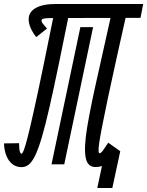

<svg xmlns="http://www.w3.org/2000/svg" viewBox="-40 -820 734 958"><path d="M445.5 118 470.5 0 560 -65.5 520.5 118ZM67 14Q41 14 21.5 -1.5Q2 -17 -8.5 -43.8Q-19 -70.5 -20 -104.5L55 -105.5Q56 -71 59.5 -62Q63 -53 67 -53Q72 -53 79.2 -71.8Q86.5 -90.5 98.5 -137.5Q110.5 -184.5 129.2 -268.8Q148 -353 175 -483.5Q202 -614 239.5 -800H314.5Q280 -628.5 253.5 -500.8Q227 -373 206.5 -283.2Q186 -193.5 168.8 -135.2Q151.5 -77 135.8 -44.5Q120 -12 103.8 1Q87.5 14 67 14ZM217 0 361 -684.5H424.5L280.5 0ZM436.5 13.5Q395.5 13.5 387 -36.2Q378.5 -86 395.2 -186.8Q412 -287.5 446.8 -440.8Q481.5 -594 527 -800H602Q566.5 -641.5 540.5 -524.5Q514.5 -407.5 497.2 -325.2Q480 -243 469.8 -190.2Q459.5 -137.5 455.2 -108Q451 -78.5 451.8 -67Q452.5 -55.5 456.5 -55.5Q464.5 -55.5 475.2 -71.2Q486 -87 500 -108L560 -65.5Q531.5 -25 500 -5.8Q468.5 13.5 436.5 13.5ZM141 -635Q123.5 -656.5 113.2 -679.8Q103 -703 103 -723.5Q103 -760 138 -780Q173 -800 236.5 -800H674.5L661 -731L226.5 -730Q193.5 -730 180.2 -727.5Q167 -725 167 -717Q167 -711 173.5 -702.2Q180 -693.5 194.5 -677.5Z"/></svg>

Font: Victor Mono Thin
Style: Italic
Weight: 100
Italic angle: -12°
Monospace: yes
Designer: Rune Bjørnerås
Version: Version 1.561;gftools[0.9.30]